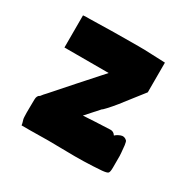

<svg xmlns="http://www.w3.org/2000/svg" viewBox="-116 -582 757 745"><g transform="rotate(30 263.0 -209.0)"><path d="M394 -108Q402 -116 416.5 -121.5Q431 -127 443 -116Q447 -113 449 -97Q451 -81 452 -66Q453 -51 453 -51V1Q453 22 448 26.5Q443 31 422 33Q343 39 263 37Q183 35 103 37H64Q63 28 60 19.5Q57 11 57 4Q56 -16 56.5 -35.5Q57 -55 57 -74Q57 -93 69 -98Q78 -110 87 -119Q127 -164 167 -209.5Q207 -255 247 -299Q253 -305 255 -308H57V-452Q65 -453 72 -453Q79 -453 85 -453Q195 -456 303 -456Q332 -456 362.5 -454.5Q393 -453 424 -452V-319Q405 -295 386 -270.5Q367 -246 349 -223Q332 -202 318 -187Q304 -172 303 -173L251 -115Q265 -116 278 -116.5Q291 -117 304 -118Q321 -119 337.5 -119.5Q354 -120 370 -121Q385 -122 394 -108Z"/></g></svg>

Font: Palette Mosaic
Style: Regular
Weight: 400
Designer: Shibuyafont
Version: Version 1.001